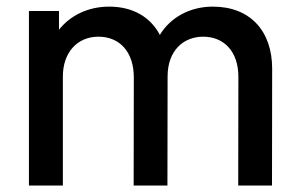

<svg xmlns="http://www.w3.org/2000/svg" viewBox="-20 -574 922 594"><path d="M174.5 0V-337.5C174.5 -411 218.5 -460.5 284.5 -460.5C351 -460.5 394 -412.5 394 -334.5L393.5 0H498L498.5 -337.5C498.5 -419 549 -460.5 608.5 -460.5C673.5 -460.5 717.5 -414 717.5 -336.5L717 0H821.5L822 -361.5C822 -477.5 754.5 -553.5 638.5 -553.5C568 -553.5 507.5 -520.5 474.5 -466C446 -520.5 392 -553.5 317.5 -553.5C252.5 -553.5 197 -526 162.5 -482V-540H69.5V0Z"/></svg>

Font: Manrope SemiBold
Style: Regular
Weight: 600
Designer: Mikhail Sharanda
Foundry: Mikhail Sharanda
Version: Version 4.505